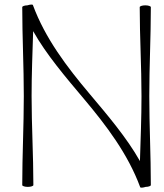

<svg xmlns="http://www.w3.org/2000/svg" viewBox="-20 -832 738 863"><path d="M658 0C658 -133 651 -267 651 -400C651 -533 658 -667 658 -800C658 -804 647 -808 633 -808C619 -808 608 -804 608 -800C608 -667 616 -533 616 -400C616 -303 612 -206 609 -108C550 -213 462 -316 382 -411C280 -532 183 -660 128 -809C127 -813 116 -812 103 -808C91 -808 80 -804 80 -800C80 -667 87 -533 87 -400C87 -267 80 -133 80 0C80 4 91 8 105 8C119 8 130 4 130 0C130 -133 122 -267 122 -400C122 -497 126 -594 129 -692C188 -587 276 -484 356 -389C458 -268 555 -140 610 9C611 13 622 12 635 8C647 8 658 4 658 0Z"/></svg>

Font: Nupuram Thin
Style: Regular
Weight: 100
Designer: Santhosh Thottingal (santhosh.thottingal@gmail.com)
Foundry: SMC
Version: Version 1.000